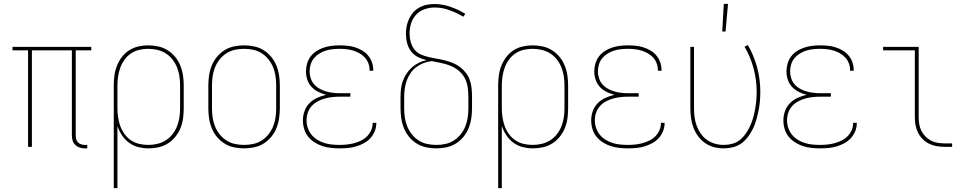

<svg xmlns="http://www.w3.org/2000/svg" viewBox="-20 -764 5040 999"><path d="M422 8Q408 8 395 4Q382 0 372 -9.5Q362 -19 358 -32Q354 -45 354 -58V-502H146V0H126V-502H45V-520H455V-502H374V-58Q374 -49 376.5 -39.5Q379 -30 386 -23Q393 -16 402.5 -13Q412 -10 422 -10H434V8Z M572 215V-320Q572 -346 575.5 -372Q579 -398 588.5 -422Q598 -446 614 -467Q630 -488 651.5 -502Q673 -516 699 -522Q725 -528 751 -528Q777 -528 803 -522.5Q829 -517 851.5 -503Q874 -489 891 -468.5Q908 -448 918 -423.5Q928 -399 932 -372.5Q936 -346 936 -320V-200Q936 -174 932.5 -148Q929 -122 919 -97.5Q909 -73 892.5 -52.5Q876 -32 854 -18Q832 -4 806 2Q780 8 754 8Q727 8 700.5 1.5Q674 -5 652 -21Q630 -37 615 -59.5Q600 -82 591 -108V215ZM751 -10Q775 -10 798.5 -15.5Q822 -21 842 -33.5Q862 -46 877 -65Q892 -84 901 -106.5Q910 -129 913.5 -152.5Q917 -176 917 -200V-320Q917 -344 913.5 -367.5Q910 -391 901 -413.5Q892 -436 877 -455Q862 -474 842 -486.5Q822 -499 798.5 -504.5Q775 -510 751 -510Q727 -510 704 -504.5Q681 -499 661.5 -486Q642 -473 628 -453.5Q614 -434 606 -412Q598 -390 594.5 -366.5Q591 -343 591 -320V-200Q591 -177 594.5 -153.5Q598 -130 606 -108Q614 -86 628 -66.5Q642 -47 661.5 -34Q681 -21 704 -15.5Q727 -10 751 -10Z M1250 8Q1224 8 1197.5 2.5Q1171 -3 1148.5 -17Q1126 -31 1109 -51.5Q1092 -72 1082 -96.5Q1072 -121 1068 -147.5Q1064 -174 1064 -200V-320Q1064 -346 1068 -372.5Q1072 -399 1082 -423.5Q1092 -448 1109 -468.5Q1126 -489 1148.5 -503Q1171 -517 1197.5 -522.5Q1224 -528 1250 -528Q1276 -528 1302.5 -522.5Q1329 -517 1351.5 -503Q1374 -489 1391 -468.5Q1408 -448 1418 -423.5Q1428 -399 1432 -372.5Q1436 -346 1436 -320V-200Q1436 -174 1432 -147.5Q1428 -121 1418 -96.5Q1408 -72 1391 -51.5Q1374 -31 1351.5 -17Q1329 -3 1302.5 2.5Q1276 8 1250 8ZM1250 -10Q1274 -10 1297.5 -15Q1321 -20 1341.5 -33Q1362 -46 1377 -65Q1392 -84 1401 -106Q1410 -128 1413.5 -152Q1417 -176 1417 -200V-320Q1417 -344 1413.5 -368Q1410 -392 1401 -414Q1392 -436 1377 -455Q1362 -474 1341.5 -487Q1321 -500 1297.5 -505Q1274 -510 1250 -510Q1226 -510 1202.5 -505Q1179 -500 1158.5 -487Q1138 -474 1123 -455Q1108 -436 1099 -414Q1090 -392 1086.5 -368Q1083 -344 1083 -320V-200Q1083 -176 1086.5 -152Q1090 -128 1099 -106Q1108 -84 1123 -65Q1138 -46 1158.5 -33Q1179 -20 1202.5 -15Q1226 -10 1250 -10Z M1747 8Q1725 8 1702 5.5Q1679 3 1657.5 -4Q1636 -11 1616.5 -23.5Q1597 -36 1583 -53.5Q1569 -71 1562.5 -93Q1556 -115 1556 -138Q1556 -162 1564.5 -186Q1573 -210 1590.5 -227.5Q1608 -245 1630.5 -255Q1653 -265 1677 -271Q1656 -276 1636 -286Q1616 -296 1601 -312Q1586 -328 1579 -349.5Q1572 -371 1572 -393Q1572 -413 1578 -433.5Q1584 -454 1596.5 -470.5Q1609 -487 1627 -498.5Q1645 -510 1665 -516.5Q1685 -523 1705.5 -525.5Q1726 -528 1747 -528Q1767 -528 1787.5 -526Q1808 -524 1827 -518Q1846 -512 1864 -501.5Q1882 -491 1895 -475.5Q1908 -460 1915 -440.5Q1922 -421 1922 -401V-396H1903V-400Q1903 -418 1896.5 -435Q1890 -452 1878 -465Q1866 -478 1850 -487Q1834 -496 1817 -501Q1800 -506 1782.5 -508Q1765 -510 1747 -510Q1729 -510 1710.5 -508Q1692 -506 1674.5 -500.5Q1657 -495 1641 -485Q1625 -475 1613.5 -461Q1602 -447 1596.5 -429Q1591 -411 1591 -392Q1591 -374 1597 -356Q1603 -338 1615 -324.5Q1627 -311 1643.5 -302Q1660 -293 1677.5 -288Q1695 -283 1713.5 -281Q1732 -279 1750 -279H1803V-261H1750Q1730 -261 1710 -259Q1690 -257 1670.5 -251.5Q1651 -246 1633 -236.5Q1615 -227 1601.5 -212Q1588 -197 1581.5 -177.5Q1575 -158 1575 -138Q1575 -118 1581.5 -98.5Q1588 -79 1600.5 -63.5Q1613 -48 1630.5 -37Q1648 -26 1667.5 -20Q1687 -14 1707 -12Q1727 -10 1747 -10Q1766 -10 1785 -12Q1804 -14 1822.5 -19Q1841 -24 1858.5 -32.5Q1876 -41 1889.5 -54.5Q1903 -68 1911 -86Q1919 -104 1919 -123V-125H1938V-123Q1938 -101 1929.5 -80.5Q1921 -60 1906.5 -44.5Q1892 -29 1872.5 -18.5Q1853 -8 1832.5 -2Q1812 4 1790.5 6Q1769 8 1747 8Z M2250 8Q2224 8 2197.5 2.5Q2171 -3 2148.5 -17Q2126 -31 2109 -51.5Q2092 -72 2082 -96.5Q2072 -121 2068 -147.5Q2064 -174 2064 -200V-259Q2064 -281 2066.5 -302.5Q2069 -324 2076.5 -344Q2084 -364 2096 -382Q2108 -400 2124 -414Q2140 -428 2159.5 -437.5Q2179 -447 2200 -451Q2177 -456 2155 -467Q2133 -478 2118.5 -497.5Q2104 -517 2098 -540.5Q2092 -564 2092 -588Q2092 -609 2096 -628.5Q2100 -648 2108.5 -666.5Q2117 -685 2130.5 -700Q2144 -715 2162 -725Q2180 -735 2200 -739Q2220 -743 2240 -743Q2283 -743 2324 -728.5Q2365 -714 2401 -692L2391 -677Q2357 -697 2319 -711Q2281 -725 2241 -725Q2215 -725 2189 -716Q2163 -707 2145 -687.5Q2127 -668 2119 -642Q2111 -616 2111 -589Q2111 -567 2117 -545.5Q2123 -524 2136 -507Q2149 -490 2169 -481Q2189 -472 2210.5 -467Q2232 -462 2253.5 -458.5Q2275 -455 2296 -449.5Q2317 -444 2337 -436Q2357 -428 2374.5 -414.5Q2392 -401 2405 -383.5Q2418 -366 2425 -345.5Q2432 -325 2434 -303Q2436 -281 2436 -259V-200Q2436 -174 2432 -147.5Q2428 -121 2418 -96.5Q2408 -72 2391 -51.5Q2374 -31 2351.5 -17Q2329 -3 2302.5 2.5Q2276 8 2250 8ZM2250 -10Q2274 -10 2297.5 -15Q2321 -20 2341.5 -33Q2362 -46 2377 -65Q2392 -84 2401 -106Q2410 -128 2413.5 -152Q2417 -176 2417 -200V-259Q2417 -285 2413.5 -310Q2410 -335 2398.5 -357Q2387 -379 2367.5 -395.5Q2348 -412 2324.5 -421.5Q2301 -431 2276.5 -436Q2252 -441 2227 -446Q2205 -444 2184.5 -436Q2164 -428 2146.5 -415Q2129 -402 2116.5 -384Q2104 -366 2096.5 -345.5Q2089 -325 2086 -303Q2083 -281 2083 -259V-200Q2083 -176 2086.5 -152Q2090 -128 2099 -106Q2108 -84 2123 -65Q2138 -46 2158.5 -33Q2179 -20 2202.5 -15Q2226 -10 2250 -10Z M2572 215V-320Q2572 -346 2575.5 -372Q2579 -398 2588.5 -422Q2598 -446 2614 -467Q2630 -488 2651.5 -502Q2673 -516 2699 -522Q2725 -528 2751 -528Q2777 -528 2803 -522.5Q2829 -517 2851.5 -503Q2874 -489 2891 -468.5Q2908 -448 2918 -423.5Q2928 -399 2932 -372.5Q2936 -346 2936 -320V-200Q2936 -174 2932.5 -148Q2929 -122 2919 -97.5Q2909 -73 2892.5 -52.5Q2876 -32 2854 -18Q2832 -4 2806 2Q2780 8 2754 8Q2727 8 2700.5 1.5Q2674 -5 2652 -21Q2630 -37 2615 -59.5Q2600 -82 2591 -108V215ZM2751 -10Q2775 -10 2798.5 -15.5Q2822 -21 2842 -33.5Q2862 -46 2877 -65Q2892 -84 2901 -106.5Q2910 -129 2913.5 -152.5Q2917 -176 2917 -200V-320Q2917 -344 2913.5 -367.5Q2910 -391 2901 -413.5Q2892 -436 2877 -455Q2862 -474 2842 -486.5Q2822 -499 2798.5 -504.5Q2775 -510 2751 -510Q2727 -510 2704 -504.5Q2681 -499 2661.5 -486Q2642 -473 2628 -453.5Q2614 -434 2606 -412Q2598 -390 2594.5 -366.5Q2591 -343 2591 -320V-200Q2591 -177 2594.5 -153.5Q2598 -130 2606 -108Q2614 -86 2628 -66.5Q2642 -47 2661.5 -34Q2681 -21 2704 -15.5Q2727 -10 2751 -10Z M3247 8Q3225 8 3202 5.5Q3179 3 3157.5 -4Q3136 -11 3116.5 -23.5Q3097 -36 3083 -53.5Q3069 -71 3062.5 -93Q3056 -115 3056 -138Q3056 -162 3064.5 -186Q3073 -210 3090.5 -227.5Q3108 -245 3130.5 -255Q3153 -265 3177 -271Q3156 -276 3136 -286Q3116 -296 3101 -312Q3086 -328 3079 -349.5Q3072 -371 3072 -393Q3072 -413 3078 -433.5Q3084 -454 3096.5 -470.5Q3109 -487 3127 -498.5Q3145 -510 3165 -516.5Q3185 -523 3205.5 -525.5Q3226 -528 3247 -528Q3267 -528 3287.5 -526Q3308 -524 3327 -518Q3346 -512 3364 -501.5Q3382 -491 3395 -475.5Q3408 -460 3415 -440.5Q3422 -421 3422 -401V-396H3403V-400Q3403 -418 3396.5 -435Q3390 -452 3378 -465Q3366 -478 3350 -487Q3334 -496 3317 -501Q3300 -506 3282.5 -508Q3265 -510 3247 -510Q3229 -510 3210.5 -508Q3192 -506 3174.5 -500.5Q3157 -495 3141 -485Q3125 -475 3113.5 -461Q3102 -447 3096.5 -429Q3091 -411 3091 -392Q3091 -374 3097 -356Q3103 -338 3115 -324.5Q3127 -311 3143.5 -302Q3160 -293 3177.5 -288Q3195 -283 3213.5 -281Q3232 -279 3250 -279H3303V-261H3250Q3230 -261 3210 -259Q3190 -257 3170.5 -251.5Q3151 -246 3133 -236.5Q3115 -227 3101.5 -212Q3088 -197 3081.5 -177.5Q3075 -158 3075 -138Q3075 -118 3081.5 -98.5Q3088 -79 3100.5 -63.5Q3113 -48 3130.5 -37Q3148 -26 3167.5 -20Q3187 -14 3207 -12Q3227 -10 3247 -10Q3266 -10 3285 -12Q3304 -14 3322.5 -19Q3341 -24 3358.5 -32.5Q3376 -41 3389.5 -54.5Q3403 -68 3411 -86Q3419 -104 3419 -123V-125H3438V-123Q3438 -101 3429.5 -80.5Q3421 -60 3406.5 -44.5Q3392 -29 3372.5 -18.5Q3353 -8 3332.5 -2Q3312 4 3290.5 6Q3269 8 3247 8Z M3745 8Q3720 8 3695 1.5Q3670 -5 3649 -19.5Q3628 -34 3612.5 -55Q3597 -76 3588 -100Q3579 -124 3575.5 -149Q3572 -174 3572 -200V-520H3591V-200Q3591 -177 3594 -154Q3597 -131 3605 -109.5Q3613 -88 3626.5 -68.5Q3640 -49 3658.5 -36Q3677 -23 3699.5 -16.5Q3722 -10 3745 -10Q3768 -10 3790.5 -16Q3813 -22 3830.5 -36.5Q3848 -51 3861 -70Q3874 -89 3883.5 -109.5Q3893 -130 3899 -152Q3905 -174 3909 -196.5Q3913 -219 3915 -241.5Q3917 -264 3917 -287Q3917 -348 3901 -408Q3885 -468 3854 -521L3871 -530Q3903 -475 3919.5 -413Q3936 -351 3936 -287Q3936 -263 3934 -238.5Q3932 -214 3927 -189.5Q3922 -165 3915.5 -141.5Q3909 -118 3898.5 -96Q3888 -74 3873 -53.5Q3858 -33 3838 -18.5Q3818 -4 3794 2Q3770 8 3745 8ZM3738 -600 3746 -744H3768L3755 -600Z M4247 8Q4225 8 4202 5.5Q4179 3 4157.5 -4Q4136 -11 4116.5 -23.5Q4097 -36 4083 -53.5Q4069 -71 4062.5 -93Q4056 -115 4056 -138Q4056 -162 4064.5 -186Q4073 -210 4090.5 -227.5Q4108 -245 4130.5 -255Q4153 -265 4177 -271Q4156 -276 4136 -286Q4116 -296 4101 -312Q4086 -328 4079 -349.5Q4072 -371 4072 -393Q4072 -413 4078 -433.5Q4084 -454 4096.5 -470.5Q4109 -487 4127 -498.5Q4145 -510 4165 -516.5Q4185 -523 4205.5 -525.5Q4226 -528 4247 -528Q4267 -528 4287.5 -526Q4308 -524 4327 -518Q4346 -512 4364 -501.5Q4382 -491 4395 -475.5Q4408 -460 4415 -440.5Q4422 -421 4422 -401V-396H4403V-400Q4403 -418 4396.5 -435Q4390 -452 4378 -465Q4366 -478 4350 -487Q4334 -496 4317 -501Q4300 -506 4282.5 -508Q4265 -510 4247 -510Q4229 -510 4210.5 -508Q4192 -506 4174.5 -500.5Q4157 -495 4141 -485Q4125 -475 4113.5 -461Q4102 -447 4096.5 -429Q4091 -411 4091 -392Q4091 -374 4097 -356Q4103 -338 4115 -324.5Q4127 -311 4143.5 -302Q4160 -293 4177.5 -288Q4195 -283 4213.5 -281Q4232 -279 4250 -279H4303V-261H4250Q4230 -261 4210 -259Q4190 -257 4170.5 -251.5Q4151 -246 4133 -236.5Q4115 -227 4101.5 -212Q4088 -197 4081.5 -177.5Q4075 -158 4075 -138Q4075 -118 4081.5 -98.5Q4088 -79 4100.5 -63.5Q4113 -48 4130.5 -37Q4148 -26 4167.5 -20Q4187 -14 4207 -12Q4227 -10 4247 -10Q4266 -10 4285 -12Q4304 -14 4322.5 -19Q4341 -24 4358.5 -32.5Q4376 -41 4389.5 -54.5Q4403 -68 4411 -86Q4419 -104 4419 -123V-125H4438V-123Q4438 -101 4429.5 -80.5Q4421 -60 4406.5 -44.5Q4392 -29 4372.5 -18.5Q4353 -8 4332.5 -2Q4312 4 4290.5 6Q4269 8 4247 8Z M4895 0Q4874 0 4853.5 -3.5Q4833 -7 4814.5 -16Q4796 -25 4781 -40Q4766 -55 4756.5 -74Q4747 -93 4743.5 -113.5Q4740 -134 4740 -155V-502H4575V-520H4760V-155Q4760 -136 4763 -118Q4766 -100 4774 -83.5Q4782 -67 4795 -54Q4808 -41 4824 -32.5Q4840 -24 4858.5 -21Q4877 -18 4895 -18H4934V0Z"/></svg>

Font: Iosevka Curly Thin
Style: Regular
Weight: 100
Monospace: yes
Designer: Belleve Invis
Foundry: Belleve Invis
Version: Version 22.1.2; ttfautohint (v1.8.4)